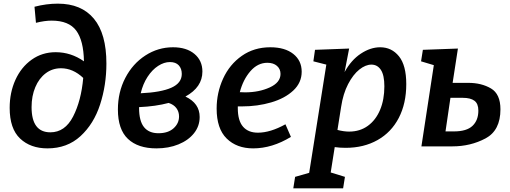

<svg xmlns="http://www.w3.org/2000/svg" viewBox="-20 -802 2793 1052"><path d="M563 -454Q563 -336 528.5 -229.5Q494 -123 421 -56Q348 11 240 11Q147 11 90 -43Q33 -97 33 -211Q33 -295 64.5 -364.5Q96 -434 153.5 -475Q211 -516 285 -516Q369 -516 440 -466Q438 -580 397.5 -634.5Q357 -689 263 -689Q225 -689 177 -677L169 -765Q234 -782 297 -782Q426 -782 494.5 -699.5Q563 -617 563 -454ZM436 -375Q380 -428 314 -428Q267 -428 230.5 -400.5Q194 -373 173.5 -324.5Q153 -276 153 -215Q153 -77 256 -77Q336 -77 380.5 -163.5Q425 -250 436 -375Z M1074 -161Q1074 -111 1043 -72Q1012 -33 958 -11Q904 11 837 11Q736 11 681 -41Q626 -93 626 -202Q626 -297 666.5 -375Q707 -453 776.5 -498Q846 -543 928 -543Q1002 -543 1045.5 -506.5Q1089 -470 1089 -410Q1089 -324 996 -273Q1074 -236 1074 -161ZM751 -291Q862 -296 919 -321.5Q976 -347 976 -397Q976 -426 959.5 -444Q943 -462 911 -462Q879 -462 846.5 -441Q814 -420 788.5 -381Q763 -342 751 -291ZM961 -164Q961 -190 946.5 -209.5Q932 -229 904 -238Q833 -219 742 -215V-211Q742 -139 769 -105.5Q796 -72 848 -72Q901 -72 931 -99Q961 -126 961 -164Z M1283 -219V-209Q1283 -141 1311.5 -108Q1340 -75 1393 -75Q1461 -75 1544 -121L1574 -52Q1471 11 1367 11Q1277 11 1222 -43Q1167 -97 1167 -207Q1167 -294 1202.5 -371.5Q1238 -449 1305 -496Q1372 -543 1461 -543Q1541 -543 1587 -506.5Q1633 -470 1633 -409Q1633 -349 1587 -306Q1541 -263 1466 -241Q1391 -219 1306 -219ZM1294 -297Q1304 -296 1323 -296Q1399 -296 1458 -323Q1517 -350 1517 -397Q1517 -424 1497.5 -441Q1478 -458 1445 -458Q1392 -458 1352 -412Q1312 -366 1294 -297Z M2206 -341Q2206 -235 2165 -156Q2124 -77 2048.5 -34.5Q1973 8 1874 8Q1842 8 1814 4L1792 143L1870 167L1860 230H1587L1597 167L1674 145L1768 -448L1697 -466L1706 -529L1893 -536L1868 -407Q1904 -473 1957 -508Q2010 -543 2063 -543Q2126 -543 2166 -493.5Q2206 -444 2206 -341ZM1829 -90Q1864 -81 1893 -81Q1952 -81 1995.5 -112.5Q2039 -144 2062.5 -200Q2086 -256 2086 -329Q2086 -390 2067 -419Q2048 -448 2015 -448Q1983 -448 1949 -421Q1915 -394 1887.5 -341.5Q1860 -289 1849 -216Z M2546 -348Q2618 -348 2670 -317.5Q2722 -287 2722 -203Q2722 -87 2640 -43.5Q2558 0 2459 0H2289L2357 -445L2287 -466L2297 -529L2489 -536L2460 -348ZM2467 -82Q2537 -82 2569 -112.5Q2601 -143 2601 -196Q2601 -234 2579.5 -250Q2558 -266 2516 -266H2448L2421 -82Z"/></svg>

Font: Bitter Pro SemiBold
Style: Italic
Weight: 600
Italic angle: -9°
Designer: Sol Matas, and Bitter project Authors
Foundry: Sol Matas
Version: Version 1.010